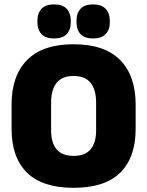

<svg xmlns="http://www.w3.org/2000/svg" viewBox="-20 -860 687 896"><path d="M323.5 16.5Q178 16.5 106 -54.2Q34 -125 34 -259V-372Q34 -506.5 106.5 -580Q179 -653.5 323.5 -653.5Q468 -653.5 540.5 -580Q613 -506.5 613 -372V-259Q613 -125 541 -54.2Q469 16.5 323.5 16.5ZM323.5 -132.5Q377 -132.5 402.8 -163.2Q428.5 -194 428.5 -250V-381.5Q428.5 -441.5 402.8 -473.5Q377 -505.5 323.5 -505.5Q270 -505.5 244.2 -473.5Q218.5 -441.5 218.5 -381.5V-250Q218.5 -194 244.2 -163.2Q270 -132.5 323.5 -132.5ZM232 -680.5Q193 -680.5 173.8 -700.8Q154.5 -721 154.5 -757.5V-761.5Q154.5 -798.5 173.8 -819Q193 -839.5 232 -839.5Q272 -839.5 291.2 -819Q310.5 -798.5 310.5 -761.5V-757.5Q310.5 -721 291.2 -700.8Q272 -680.5 232 -680.5ZM414.5 -680.5Q375 -680.5 356 -700.8Q337 -721 337 -757.5V-761.5Q337 -798.5 356 -819Q375 -839.5 414.5 -839.5Q453.5 -839.5 473 -819Q492.5 -798.5 492.5 -761.5V-757.5Q492.5 -721 473 -700.8Q453.5 -680.5 414.5 -680.5Z"/></svg>

Font: Anek Kannada ExtraBold
Style: Regular
Weight: 800
Version: Version 1.003